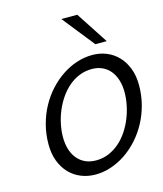

<svg xmlns="http://www.w3.org/2000/svg" viewBox="-140 -1078 1009 1192"><g transform="rotate(-15 364.5 -482.0)"><path d="M728.5 -454.6Q728.5 -389.2 712.6 -329.1Q696.8 -269 668.7 -217.3Q640.6 -165.5 602.3 -123Q564 -80.6 519 -50.5Q474.1 -20.5 424.8 -4.2Q375.5 12.2 325.2 12.2Q276.4 12.2 233.6 -4.9Q190.9 -22 158.9 -54.9Q127 -87.9 108.6 -135.5Q90.3 -183.1 90.3 -244.1Q90.3 -309.6 106.2 -369.6Q122.1 -429.7 150.1 -481.4Q178.2 -533.2 216.8 -575.4Q255.4 -617.7 300.3 -647.7Q345.2 -677.7 395 -694.1Q444.8 -710.4 495.6 -710.4Q543.9 -710.4 586.2 -693.4Q628.4 -676.3 660.2 -643.3Q691.9 -610.4 710.2 -562.7Q728.5 -515.1 728.5 -454.6ZM351.1 -71.8Q394.5 -71.8 432.4 -87.6Q470.2 -103.5 501.2 -130.4Q532.2 -157.2 556.4 -193.4Q580.6 -229.5 596.9 -269.8Q613.3 -310.1 621.8 -352.8Q630.4 -395.5 630.4 -435.5Q630.4 -479.5 619.1 -514.9Q607.9 -550.3 587.2 -575.2Q566.4 -600.1 536.6 -613.5Q506.8 -627 470.2 -627Q426.8 -627 388.9 -611.3Q351.1 -595.7 319.8 -568.8Q288.6 -542 264.2 -506.1Q239.7 -470.2 222.9 -429.9Q206.1 -389.6 197.3 -346.9Q188.5 -304.2 188.5 -264.2Q188.5 -220.2 199.7 -184.6Q210.9 -148.9 232.2 -123.8Q253.4 -98.6 283.4 -85.2Q313.5 -71.8 351.1 -71.8ZM471.2 -975.6 605.5 -770H532.2L368.7 -975.6Z"/></g></svg>

Font: Andika New Basic
Style: Italic
Weight: 400
Italic angle: -14°
Designer: Victor Gaultney, Annie Olsen, Julie Remington, Don Collingsworth, Eric Hays
Foundry: SIL International
Version: Version 5.500